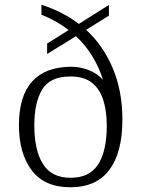

<svg xmlns="http://www.w3.org/2000/svg" viewBox="-20 -781 596 811"><path d="M277 10Q168 10 114 -61.5Q60 -133 60 -252Q60 -375 116 -437Q172 -499 282 -499Q318 -499 354.5 -485Q391 -471 415 -444Q380 -554 301 -628L179 -553V-597L270 -654Q220 -693 155 -719V-761Q198 -747 238 -727Q278 -707 313 -680L440 -760V-715L344 -655Q415 -590 456 -493.5Q497 -397 497 -276Q497 -137 442 -63.5Q387 10 277 10ZM278 -30Q358 -30 394.5 -86.5Q431 -143 431 -251Q431 -312 416 -359Q401 -406 367.5 -432Q334 -458 277 -458Q192 -458 158.5 -403.5Q125 -349 125 -251Q125 -146 161.5 -88Q198 -30 278 -30Z"/></svg>

Font: Noto Serif Gurmukhi Light
Style: Regular
Weight: 300
Designer: Vaibhav Singh and the Monotype Design Team
Foundry: Monotype Imaging Inc.
Version: Version 2.004; ttfautohint (v1.8.4.7-5d5b)